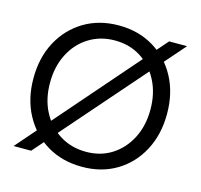

<svg xmlns="http://www.w3.org/2000/svg" viewBox="-105 -826 994 951"><g transform="rotate(15 392.0 -350.0)"><path d="M41 0 651 -700H743L131 0ZM394 12Q293 12 215.5 -34Q138 -80 93.5 -162Q49 -244 49 -350Q49 -457 93 -538.5Q137 -620 214 -666Q291 -712 391 -712Q492 -712 569.5 -665.5Q647 -619 690.5 -537.5Q734 -456 734 -350Q734 -244 690.5 -162Q647 -80 570.5 -34Q494 12 394 12ZM394 -65Q469 -65 526 -101.5Q583 -138 616 -202Q649 -266 649 -350Q649 -433 615.5 -497.5Q582 -562 524.5 -598.5Q467 -635 391 -635Q317 -635 258.5 -598.5Q200 -562 167 -497.5Q134 -433 134 -350Q134 -266 167.5 -202Q201 -138 260 -101.5Q319 -65 394 -65Z"/></g></svg>

Font: Figtree Light
Style: Regular
Weight: 400
Version: Version 2.002